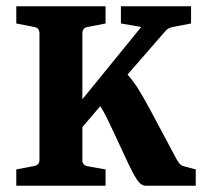

<svg xmlns="http://www.w3.org/2000/svg" viewBox="-20 -593 649 613"><path d="M32 0V-52L89 -63Q106 -66 106 -83V-486Q106 -504 89 -507L32 -518V-573H317V-518L260 -507Q243 -504 243 -486V-81Q243 -65 261 -62L317 -52V0ZM225 -166V-254L431 -507L366 -518V-573H590V-518L532 -507Q518 -504 510 -496L335 -295ZM446 0Q430 0 417 -20Q404 -40 389 -72L342 -173Q323 -214 311 -236Q299 -258 285 -276L369 -375Q400 -343 419 -313Q438 -283 463 -236L543 -86Q547 -79 552.5 -71.5Q558 -64 571 -61L605 -52V0Z"/></svg>

Font: Yrsa
Style: Bold
Weight: 700
Version: Version 2.004